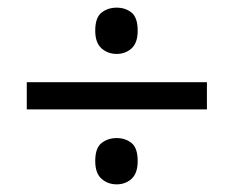

<svg xmlns="http://www.w3.org/2000/svg" viewBox="-20 -603 612 502"><path d="M50 -317V-388H521V-317ZM285 -121Q262 -121 245.5 -135.5Q229 -150 229 -182Q229 -216 245.5 -229Q262 -242 285 -242Q308 -242 324 -229Q340 -216 340 -182Q340 -150 324 -135.5Q308 -121 285 -121ZM285 -462Q262 -462 245.5 -476.5Q229 -491 229 -523Q229 -557 245.5 -570Q262 -583 285 -583Q308 -583 324 -570Q340 -557 340 -523Q340 -491 324 -476.5Q308 -462 285 -462Z"/></svg>

Font: Noto Sans Georgian
Style: Regular
Weight: 400
Designer: Monotype Design Team, Akaki Razmadze
Foundry: Google LLC
Version: Version 2.002